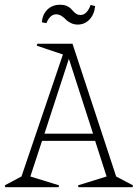

<svg xmlns="http://www.w3.org/2000/svg" viewBox="-41 -783 576 803"><path d="M356.9 -757.8Q353.5 -722.7 333.3 -701.4Q313 -680.2 284.2 -680.2Q268.6 -680.2 255.1 -686.8Q241.7 -693.4 234.1 -701.7Q226.6 -710 215.8 -716.6Q205.1 -723.1 193.8 -723.1Q168.5 -723.1 152.8 -686L133.8 -689.9Q137.2 -724.1 158 -743.7Q178.7 -763.2 210.9 -763.2Q225.6 -763.2 236.6 -758.8Q247.6 -754.4 254.2 -748Q260.7 -741.7 266.1 -735.4Q271.5 -729 278.8 -724.6Q286.1 -720.2 294.9 -720.2Q322.8 -720.2 337.9 -762.2ZM-21 -7.8 48.8 -44.9 222.2 -555.2 112.8 -591.8 115.2 -600.1H262.2L444.8 -44.9L515.1 -7.8L513.2 0H287.1L285.2 -7.8L404.8 -44.9L356.9 -193.8H134.8L85.9 -44.9L206.1 -7.8L204.1 0H-19ZM145 -224.1H348.1L247.1 -537.1Z"/></svg>

Font: Halibut Cnd Thin
Style: Regular
Weight: 250
Width: 3
Designer: Matteo Maggi
Foundry: Collletttivo
Version: Version 3.080 | FøM Fix